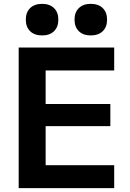

<svg xmlns="http://www.w3.org/2000/svg" viewBox="-20 -977 676 997"><path d="M77 0V-730H573V-611H217V-437H553V-322H217V-119H573V0ZM199 -793Q159 -793 136.5 -815Q114 -837 114 -875Q114 -913 136.5 -935Q159 -957 199 -957Q238 -957 260.5 -935Q283 -913 283 -875Q283 -837 260.5 -815Q238 -793 199 -793ZM451 -793Q412 -793 389.5 -815Q367 -837 367 -875Q367 -913 389.5 -935Q412 -957 451 -957Q491 -957 513.5 -935Q536 -913 536 -875Q536 -837 513.5 -815Q491 -793 451 -793Z"/></svg>

Font: M PLUS 2
Style: Bold
Weight: 700
Designer: Coji Morishita
Foundry: UNDERFOREST DESIGN
Version: Version 1.001